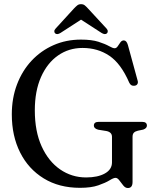

<svg xmlns="http://www.w3.org/2000/svg" viewBox="-20 -908 763 943"><path d="M631 -14.5Q631 15.5 608 15.5Q595.5 15.5 585.5 3Q575.5 -9.5 566.2 -22Q557 -34.5 547.5 -34.5Q537.5 -34.5 517.8 -22.2Q498 -10 463 2.2Q428 14.5 373 14.5Q270 14.5 194.8 -31.8Q119.5 -78 78.8 -159.2Q38 -240.5 38 -346Q38 -426 63.5 -493.2Q89 -560.5 135 -609.8Q181 -659 242.8 -686.2Q304.5 -713.5 377.5 -713.5Q430.5 -713.5 463.8 -702.8Q497 -692 515.5 -681.5Q534 -671 543 -671Q551.5 -671 558 -680.5Q564.5 -690 571.2 -699.8Q578 -709.5 588 -709.5Q601.5 -709.5 608 -687.5L656 -512Q659 -502.5 654.8 -495.2Q650.5 -488 641 -487Q623 -484 614.5 -502.5Q574 -596 517 -634.2Q460 -672.5 385.5 -672.5Q318 -672.5 265 -635.5Q212 -598.5 181.5 -529.8Q151 -461 151 -366Q151 -263 184.5 -189.2Q218 -115.5 275.2 -76Q332.5 -36.5 403 -36.5Q460 -36.5 495 -56Q530 -75.5 530 -110.5V-236Q530 -259 502.5 -264.5L462 -271Q441 -277 441 -291Q441 -309.5 464.5 -309.5H678Q701.5 -309.5 701.5 -291Q701.5 -278 683.5 -271.5L657 -266Q644 -263 637.5 -256.2Q631 -249.5 631 -236ZM277.5 -746.5Q261 -736 251 -744Q247 -747.5 246.8 -754Q246.5 -760.5 253 -767.5L343 -866Q352.5 -876 359.8 -881.8Q367 -887.5 378 -887.5Q389 -887.5 396.2 -881.8Q403.5 -876 412.5 -866L503.5 -767.5Q509.5 -760.5 509.2 -754Q509 -747.5 505 -744Q495 -736 478.5 -746.5L378 -811.5Z"/></svg>

Font: Fraunces 72pt Soft
Style: Regular
Weight: 400
Version: Version 1.000;[b76b70a41]